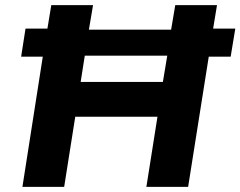

<svg xmlns="http://www.w3.org/2000/svg" viewBox="-20 -725 933 745"><path d="M67 0 146 -505H62L79 -614H164L179 -705H341L325 -610H644L660 -705H822L807 -614H893L875 -505H790L710 0H548L591 -272H272L229 0ZM293 -407H612L629 -509H309Z"/></svg>

Font: Nunito Sans 8pt ExtraBold
Style: Italic
Weight: 800
Italic angle: -9°
Version: Version 3.101;gftools[0.9.27]